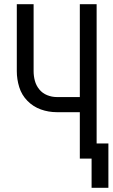

<svg xmlns="http://www.w3.org/2000/svg" viewBox="-20 -755 540 914"><path d="M416 139V0H360V-221H250Q211 -221 174.5 -234Q138 -247 110.5 -275Q83 -303 71.5 -340.5Q60 -378 60 -416V-735H140V-416Q140 -393 146 -370.5Q152 -348 167 -329.5Q182 -311 204.5 -302Q227 -293 250 -293H360V-735H440V-72H496V139Z"/></svg>

Font: Iosevka SS01
Style: Regular
Weight: 400
Monospace: yes
Designer: Belleve Invis
Foundry: Belleve Invis
Version: 2.3.3; ttfautohint (v1.8.3)